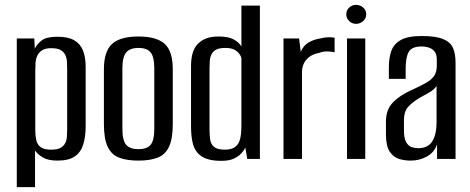

<svg xmlns="http://www.w3.org/2000/svg" viewBox="-20 -653 1932 789"><path d="M49 116V-495H121L123 -453Q132 -472 151.5 -487Q171 -502 216 -502Q260 -502 285 -487.5Q310 -473 321 -445.5Q332 -418 332 -379V-136Q332 -91 322 -59Q312 -27 287 -10Q262 7 216 7Q179 7 157 -5.5Q135 -18 124 -35V116ZM190 -38Q215 -38 228 -45Q241 -52 247.5 -64Q254 -76 255 -91Q256 -106 256 -123V-369Q256 -386 255 -401Q254 -416 247.5 -428.5Q241 -441 228 -448Q215 -455 190 -455Q166 -455 152.5 -446Q139 -437 133 -423.5Q127 -410 126 -393.5Q125 -377 125 -363V-118Q125 -95 129 -77Q133 -59 147 -48.5Q161 -38 190 -38Z M549 7Q501 7 469.5 -5Q438 -17 422.5 -50Q407 -83 407 -143V-368Q407 -442 440.5 -472.5Q474 -503 549 -503Q623 -503 656.5 -473Q690 -443 690 -368V-143Q690 -84 675 -51Q660 -18 628.5 -5.5Q597 7 549 7ZM549 -40Q584 -40 599 -58Q614 -76 614 -123V-373Q614 -418 599.5 -437Q585 -456 549 -456Q514 -456 498.5 -437.5Q483 -419 483 -373V-123Q483 -76 498.5 -58Q514 -40 549 -40Z M889 8Q853 8 829 -0.5Q805 -9 790.5 -26.5Q776 -44 770.5 -71.5Q765 -99 765 -136V-381Q765 -410 771 -432.5Q777 -455 791 -470.5Q805 -486 826 -494.5Q847 -503 878 -503Q919 -503 940.5 -491Q962 -479 972 -462V-630H1048V0H996L988 -47Q983 -35 971.5 -22.5Q960 -10 940.5 -1Q921 8 889 8ZM904 -38Q929 -38 943 -47Q957 -56 963 -71Q969 -86 970.5 -104Q972 -122 972 -140V-415Q970 -423 963 -432.5Q956 -442 942.5 -449Q929 -456 906 -456Q881 -456 868 -449Q855 -442 849 -429.5Q843 -417 842 -402Q841 -387 841 -370V-123Q841 -101 843.5 -81Q846 -61 859.5 -49.5Q873 -38 904 -38Z M1145 0V-495H1209L1216 -440Q1227 -467 1250 -479.5Q1273 -492 1297 -495Q1326 -503 1355 -498V-438Q1351 -439 1340.5 -440.5Q1330 -442 1317 -441.5Q1304 -441 1293 -436Q1261 -431 1241 -410Q1221 -389 1221 -355V0Z M1406 0V-495H1481V0ZM1443 -555Q1427 -555 1415 -566.5Q1403 -578 1403 -594Q1403 -611 1415 -622Q1427 -633 1443 -633Q1460 -633 1472.5 -622Q1485 -611 1485 -594Q1485 -578 1472.5 -566.5Q1460 -555 1443 -555Z M1668 7Q1644 7 1621 0.5Q1598 -6 1582 -29Q1566 -52 1566 -101V-154Q1566 -203 1595.5 -233Q1625 -263 1680 -287Q1713 -302 1734 -314.5Q1755 -327 1765 -342.5Q1775 -358 1775 -384V-407Q1775 -429 1766.5 -440.5Q1758 -452 1743.5 -457Q1729 -462 1712 -462Q1672 -462 1659.5 -439.5Q1647 -417 1647 -371V-329H1578V-378Q1578 -415 1588 -443.5Q1598 -472 1627 -488.5Q1656 -505 1712 -505Q1771 -505 1801 -492.5Q1831 -480 1841.5 -456Q1852 -432 1852 -396V0H1776V-60Q1765 -27 1734.5 -10Q1704 7 1668 7ZM1698 -44Q1739 -44 1756.5 -72.5Q1774 -101 1774 -150V-300Q1765 -285 1744.5 -273.5Q1724 -262 1703 -250Q1673 -232 1656.5 -213Q1640 -194 1640 -160V-117Q1640 -85 1649 -69Q1658 -53 1671.5 -48.5Q1685 -44 1698 -44Z"/></svg>

Font: Alumni Sans Thin Medium
Style: Regular
Weight: 500
Version: Version 1.018